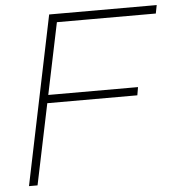

<svg xmlns="http://www.w3.org/2000/svg" viewBox="-52 -778 760 827"><g transform="rotate(-5 328.0 -364.5)"><path d="M40 0 191 -729H656L649 -693H209L224 -706L77 0ZM123 -349 136 -384H545L539 -349Z"/></g></svg>

Font: Mona Sans
Style: Italic
Weight: 200
Italic angle: -11.6951°
Designer: Deni Anggara
Foundry: GitHub
Version: Version 2.000